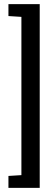

<svg xmlns="http://www.w3.org/2000/svg" viewBox="-20 -763 254 933"><path d="M21 150V92L84 88V-681L21 -685V-743H173V150Z"/></svg>

Font: Saira Ultra Condensed SemiBold
Style: Regular
Weight: 600
Width: 1
Designer: Hector Gatti with collaboration of the Omnibus-Type team
Foundry: Omnibus-Type
Version: Version 1.001; ttfautohint (v1.8)